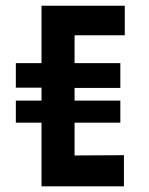

<svg xmlns="http://www.w3.org/2000/svg" viewBox="-20 -660 528 680"><path d="M244.1 -348.6V-303.7H406.2V-225.6H244.1V-109.4L418.9 -110.4V0H127V-225.6H36.1V-303.7H127V-349.6H36.1V-436.5H127V-639.6H421.9V-535.2H244.1V-436.5H406.2V-348.6Z"/></svg>

Font: Puritan
Style: Bold
Weight: 700
Version: 2.1